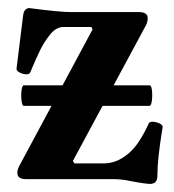

<svg xmlns="http://www.w3.org/2000/svg" viewBox="-20 -445 433 477"><path d="M352 12Q349 12 337.5 10.5Q326 9 305 5Q292 2 280.5 1Q269 0 260 0H44Q23 0 23 -16Q23 -23 28 -33L210 -372L207 -378H138Q118 -378 102 -356Q90 -341 80.5 -322Q71 -303 55 -265Q53 -260 44.5 -260.5Q36 -261 28.5 -265Q21 -269 21 -274L37 -403Q38 -414 41.5 -419Q45 -424 52 -425Q90 -420 116 -417.5Q142 -415 155 -415H325Q347 -415 347 -400Q347 -391 343 -383L161 -45L165 -39H237Q254 -39 269 -45Q284 -51 298.5 -63Q313 -75 325.5 -94Q338 -113 350 -139Q352 -143 360.5 -142.5Q369 -142 377 -138Q385 -134 384 -129Q377 -86 374 -58Q371 -30 371 -8Q371 12 352 12ZM39.4 -182Q35 -182 33.5 -194.8Q32 -207.5 33.5 -220.2Q35 -233 39.4 -233H351.6Q356 -233 357.5 -220.5Q359 -208 357.3 -195Q355.7 -182 351.2 -182Z"/></svg>

Font: Junicode VF
Style: Regular
Weight: 400
Designer: Peter S. Baker
Version: Version 2.213